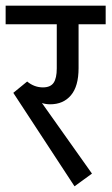

<svg xmlns="http://www.w3.org/2000/svg" viewBox="-27 -636 390 671"><path d="M148.4 -271.5Q133.3 -271.5 119.6 -275.9L294.4 -29.3L233.4 15.1L19.5 -311.5L67.9 -351.1Q92.8 -330.6 123 -330.6Q149.4 -330.6 160.4 -346.7Q171.4 -362.8 171.4 -397V-551.3H-7.3V-616.2H342.3V-551.3H247.6V-397.9Q247.6 -334.5 220.9 -303Q194.3 -271.5 148.4 -271.5Z"/></svg>

Font: Varta
Style: Regular
Weight: 400
Designer: Joana Correia, Viktoriya Grabowska, Eben Sorkin
Foundry: Sorkin Type
Version: Version 1.002; ttfautohint (v1.3) -l 8 -r 24 -G 200 -x 12 -H